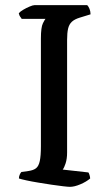

<svg xmlns="http://www.w3.org/2000/svg" viewBox="-20 -724 423 744"><path d="M250.9 0Q244.1 0 224.4 -2.3Q204.7 -4.5 179.5 -8.3Q154.3 -12.1 128.4 -16.4Q102.6 -20.6 82.5 -25Q62.3 -29.4 53.3 -32.4Q53.3 -40 56.3 -46.9Q59.3 -53.8 62.9 -57.6L90.5 -61.4Q109.6 -64.1 119.7 -72.1Q129.9 -80.1 134.2 -100.2Q138.5 -120.3 138.5 -157.8V-574.3Q138.5 -618.4 146.3 -633.8Q154.1 -649.3 156.3 -651H63.9Q61.9 -655 58.3 -659.1Q54.8 -663.3 52.8 -672.8Q58.3 -679.4 70.4 -686.4Q82.4 -693.5 95 -698.7Q107.5 -704 113.3 -704H318.1Q322.9 -699.2 326.8 -689.8Q330.7 -680.3 330.9 -668.5L288.7 -655.5Q268.9 -649.5 258.3 -639.6Q247.8 -629.7 243.9 -613.2Q240 -596.7 240 -569.3V-133.1Q240 -108.8 234.3 -91.2Q228.7 -73.7 222.9 -66.9L322.4 -55.8Q324.4 -53.8 326.7 -46.4Q329.1 -39 329.4 -32.4Q314.4 -19.6 291.3 -9.8Q268.2 0 250.9 0Z"/></svg>

Font: Texturina Medium
Style: Regular
Weight: 500
Designer: Guillermo Torres Carreño
Foundry: Omnibus-Type
Version: Version 1.003